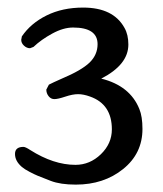

<svg xmlns="http://www.w3.org/2000/svg" viewBox="-20 -485 435 512"><path d="M240.2 -367.2Q240.2 -411.6 174.8 -411.6Q148.9 -411.6 119.4 -395.5Q89.8 -379.4 69.3 -359.9L60.1 -356.4Q51.3 -356.4 43.9 -363.3Q36.6 -370.1 36.6 -378.9L38.1 -386.7V-387.7Q62 -422.9 104.2 -443.8Q146.5 -464.8 201.7 -464.8Q282.2 -464.8 312 -410.6Q322.3 -392.6 322.3 -366.2Q322.3 -312.5 250 -275.4Q326.7 -256.3 351.6 -194.3Q359.9 -174.3 359.9 -141.1Q359.9 -75.7 308.3 -34.2Q256.8 7.3 182.1 7.3Q141.1 7.3 115.2 -2.7Q89.4 -12.7 81.1 -16.1Q72.8 -19.5 59.1 -26.6Q45.4 -33.7 38.1 -40Q20 -55.7 20 -74.5Q20 -93.3 42.5 -93.3Q47.9 -93.3 60.5 -85Q123 -45.4 181.2 -45.4Q219.7 -45.4 249 -73.7Q278.3 -102.1 278.3 -140.1Q278.3 -207 220.2 -227.5Q202.6 -233.9 188.2 -233.9Q173.8 -233.9 154.1 -227.3Q134.3 -220.7 125 -220.7Q115.7 -220.7 109.6 -228.5Q103.5 -236.3 103.5 -246.1L110.4 -259.3Q120.6 -264.6 145 -275.4Q197.3 -297.4 218.8 -318.1Q240.2 -338.9 240.2 -367.2Z"/></svg>

Font: Corben
Style: Regular
Weight: 400
Designer: vernon adams
Foundry: vernon adams
Version: Version 1.101